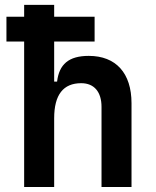

<svg xmlns="http://www.w3.org/2000/svg" viewBox="-20 -752 626 772"><path d="M5.9 -585H77.1V0H197.8V-276.4C197.8 -371.1 234.4 -417.5 306.6 -417.5C358.4 -417.5 388.2 -382.8 388.2 -322.3V0H508.8V-336.9C508.8 -458 446.3 -527.3 336.9 -527.3C255.9 -527.3 217.8 -493.2 209.5 -423.8H197.8V-585H360.4V-684.6H197.8V-732.4H77.1V-684.6H5.9Z"/></svg>

Font: Cascadia Mono SemiBold
Style: Regular
Weight: 600
Monospace: yes
Designer: Aaron Bell
Foundry: Saja Typeworks
Version: Version 2404.023